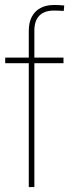

<svg xmlns="http://www.w3.org/2000/svg" viewBox="-20 -755 290 775"><path d="M236.3 -522.5V-500H1V-522.5ZM96.2 0V-630.9Q96.2 -664.1 108.4 -687.3Q120.6 -710.4 143.3 -722.7Q166 -734.9 198.2 -734.9Q209 -734.9 219.2 -734.4Q229.5 -733.9 239.3 -732.9L237.3 -710.9Q228.5 -711.4 218.5 -711.9Q208.5 -712.4 198.2 -712.4Q159.2 -712.4 138.9 -691.9Q118.7 -671.4 118.7 -630.9V0Z"/></svg>

Font: Inter 28pt Thin
Style: Regular
Weight: 250
Designer: Rasmus Andersson
Foundry: rsms
Version: Version 4.001;git-66647c0bb